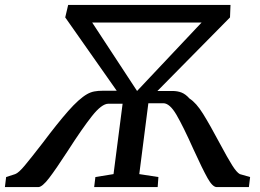

<svg xmlns="http://www.w3.org/2000/svg" viewBox="-43 -763 1062 783"><path d="M233 -147Q185 -73 157 -36.5Q129 0 113 0H-23L-18 -41L19 -53Q33 -58 58 -88Q83 -118 131 -180Q191 -260 235 -310Q279 -360 312 -379Q326 -387 341 -390Q356 -393 378 -393H433L223 -692L235 -743H897L895 -692L599 -392H660Q681 -392 697.5 -385.5Q714 -379 730 -361Q757 -344 785 -299Q813 -254 854 -177Q885 -119 903.5 -89.5Q922 -60 935 -53L977 -41L972 0H841Q824 0 803.5 -36.5Q783 -73 746 -154Q704 -248 676.5 -295Q649 -342 623 -342H562L525 -53L603 -41L600 0H341L346 -41L420 -53L457 -340H399Q372 -340 332 -289.5Q292 -239 233 -147ZM516 -392 779 -671H333Z"/></svg>

Font: Koeln Type Serif
Style: Italic
Weight: 400
Italic angle: -8°
Designer: Eben Sorkin
Foundry: Eben Sorkin
Version: Version 2.002